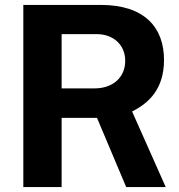

<svg xmlns="http://www.w3.org/2000/svg" viewBox="-20 -762 728 782"><path d="M518 -308C588 -343 648 -401 648 -518C648 -649 570 -742 390 -742H75V0H231V-282H375L494 0H655ZM231 -402V-623H374C440 -623 490 -581 490 -514C490 -448 441 -402 365 -402Z"/></svg>

Font: Cheyenne Sans
Style: Bold
Weight: 700
Designer: The Public Sans project authors (U.S. Web Design System), Libre Franklin designed by Pablo Impallari and Rodrigo Fuenzal
Foundry: The Cheyenne Sans Project Authors
Version: Version 2.007